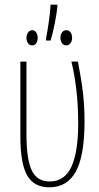

<svg xmlns="http://www.w3.org/2000/svg" viewBox="-20 -790 422 820"><path d="M67 -206V-527H93V-217Q93 -110 115.5 -62.5Q138 -15 192 -15Q256 -15 285 -78Q314 -141 314 -264Q314 -406 285 -527H313Q328 -448 334.5 -392Q341 -336 341 -272Q341 -125 304 -57.5Q267 10 191 10Q125 10 96 -41Q67 -92 67 -206ZM225 -760Q222 -731 213.5 -688Q205 -645 196 -617H177V-628Q182 -652 188.5 -697Q195 -742 196 -770H225ZM141 -628Q141 -614 134.5 -605Q128 -596 118 -596Q106 -596 99.5 -605.5Q93 -615 93 -628Q93 -642 100 -651.5Q107 -661 118 -661Q128 -661 134.5 -651.5Q141 -642 141 -628ZM288 -629Q288 -615 281 -605.5Q274 -596 263 -596Q252 -596 245 -605.5Q238 -615 238 -629Q238 -642 245 -651.5Q252 -661 263 -661Q274 -661 281 -652Q288 -643 288 -629Z"/></svg>

Font: Noto Sans Display Thin Cond
Style: Regular
Weight: 250
Width: 3
Designer: Monotype Design team
Foundry: Monotype Imaging Inc.
Version: Version 1.000